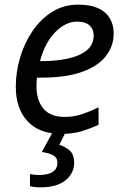

<svg xmlns="http://www.w3.org/2000/svg" viewBox="-20 -566 539 826"><path d="M242 10Q149 10 98.5 -44.5Q48 -99 48 -192Q48 -256 66.5 -318.5Q85 -381 120 -432.5Q155 -484 204.5 -515Q254 -546 316 -546Q392 -546 430.5 -513Q469 -480 469 -421Q469 -369 436.5 -326Q404 -283 335 -257.5Q266 -232 156 -232H139Q138 -223 137.5 -213Q137 -203 137 -195Q137 -134 167 -98.5Q197 -63 258 -63Q296 -63 330 -74Q364 -85 404 -104V-29Q366 -12 329.5 -1Q293 10 242 10ZM152 -303H159Q219 -303 270 -313.5Q321 -324 352 -348.5Q383 -373 383 -414Q383 -440 365.5 -456.5Q348 -473 311 -473Q263 -473 218.5 -428.5Q174 -384 152 -303ZM154 240Q127 240 109 235V183Q119 185 128.5 186Q138 187 145 187Q227 187 227 134Q227 112 208.5 102Q190 92 160 88L208 0H264L235 57Q258 64 278.5 80.5Q299 97 299 134Q299 179 262 209.5Q225 240 154 240Z"/></svg>

Font: Noto Sans IKEA
Style: Italic
Weight: 400
Italic angle: -12°
Designer: Monotype Design Team
Foundry: Monotype Imaging Inc.
Version: Version 2.001